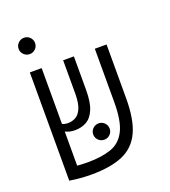

<svg xmlns="http://www.w3.org/2000/svg" viewBox="-140 -865 866 976"><g transform="rotate(-20 293.0 -376.5)"><path d="M187.5 9.3Q147.5 9.3 116.2 5.9Q85 2.4 70.3 0H69.8V-585.9H133.8V-284.2Q145 -277.3 165.5 -277.3Q187 -277.3 206.3 -287.8Q225.6 -298.3 237.8 -326.4Q250 -354.5 250 -407.2V-585.9H308.1V-404.3Q308.1 -337.4 292 -299.6Q275.9 -261.7 248.5 -246.3Q221.2 -231 186.5 -231Q168.9 -231 157.2 -234.1Q145.5 -237.3 133.8 -242.7V-58.1Q145.5 -57.1 160.2 -56.4Q174.8 -55.7 191.4 -55.7Q266.1 -55.7 317.4 -73.5Q368.7 -91.3 395 -143.1Q421.4 -194.8 421.4 -295.9V-585.9H484.9V-294.9Q484.9 -180.2 454.1 -113.8Q423.3 -47.4 357.7 -19Q292 9.3 187.5 9.3ZM309.1 -134.8Q291 -134.8 277.8 -147.7Q264.6 -160.6 264.6 -178.7Q264.6 -197.3 277.8 -210.2Q291 -223.1 309.1 -223.1Q327.6 -223.1 340.6 -210.2Q353.5 -197.3 353.5 -178.7Q353.5 -160.6 340.6 -147.7Q327.6 -134.8 309.1 -134.8ZM101.6 -673.3Q83.5 -673.3 70.3 -686.3Q57.1 -699.2 57.1 -717.3Q57.1 -735.8 70.3 -748.8Q83.5 -761.7 101.6 -761.7Q120.1 -761.7 133.1 -748.8Q146 -735.8 146 -717.3Q146 -699.2 133.1 -686.3Q120.1 -673.3 101.6 -673.3Z"/></g></svg>

Font: Cascadia Mono PL Light
Style: Regular
Weight: 300
Monospace: yes
Designer: Aaron Bell
Foundry: Saja Typeworks
Version: Version 2404.023; ttfautohint (v1.8.4)